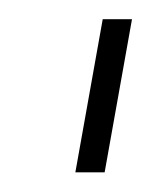

<svg xmlns="http://www.w3.org/2000/svg" viewBox="-20 -695 158 200"><path d="M58.5 -515.5H89L117.5 -675H87Z"/></svg>

Font: Anybody ExtraCondensed ExtraLight
Style: Italic
Weight: 250
Width: 2
Italic angle: -10°
Version: Version 1.113;gftools[0.9.25]